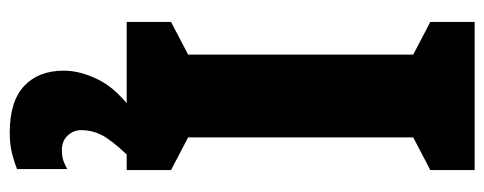

<svg xmlns="http://www.w3.org/2000/svg" viewBox="-320 -434 994 394"><g transform="rotate(90 177.0 -237.0)"><path d="M329 0H25V-91L92 -126V-588L25 -623V-714H329V-623L262 -588V-126L329 -91ZM247 93Q247 109 258 121Q269 133 288 133Q302 133 311 129.5Q320 126 327 122V225Q315 230 296 235Q277 240 252 240Q188 240 156.5 210.5Q125 181 125 129Q125 95 144 57Q163 19 214 -17L297 0Q266 33 256.5 52.5Q247 72 247 93Z"/></g></svg>

Font: Noto Sans Sinhala ExtraCondensed Black
Style: Regular
Weight: 900
Width: 2
Designer: Jelle Bosma - Monotype Design Team
Foundry: Monotype Imaging Inc.
Version: Version 2.006; ttfautohint (v1.8.4.7-5d5b)